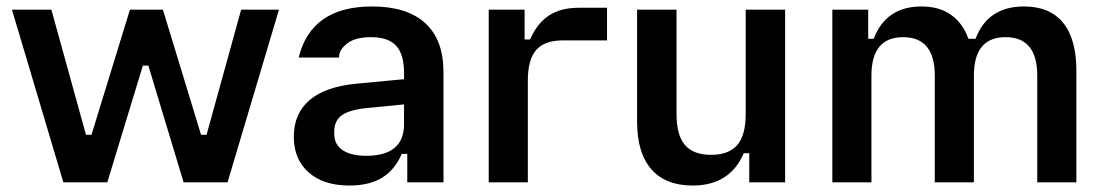

<svg xmlns="http://www.w3.org/2000/svg" viewBox="-20 -564 3417 594"><path d="M17 -534H139L246 -147H263L382 -534H484L602 -147H619L726 -534H843L684 0H548L439 -361H422L312 0H176Z M889 -141Q889 -213 938 -254.5Q987 -296 1082 -305L1230 -319V-338Q1230 -396 1205.5 -422.5Q1181 -449 1128 -449Q1079 -449 1054 -429.5Q1029 -410 1029 -388V-386H904Q943 -544 1131 -544Q1239 -544 1295.5 -492.5Q1352 -441 1352 -341V0H1240V-88H1223Q1202 -39 1162.5 -14.5Q1123 10 1061 10Q981 10 935 -30.5Q889 -71 889 -141ZM1113 -82Q1230 -82 1230 -180V-241L1118 -230Q1063 -225 1038.5 -208Q1014 -191 1014 -157V-150Q1014 -117 1040 -99.5Q1066 -82 1113 -82Z M1492 -534H1603V-442H1620Q1641 -491 1677.5 -515.5Q1714 -540 1771 -540H1858V-439H1721Q1665 -439 1639 -409.5Q1613 -380 1613 -315V0H1492Z M1951 -188V-534H2073V-211Q2073 -146 2099 -115.5Q2125 -85 2180 -85Q2235 -85 2261 -115.5Q2287 -146 2287 -211V-534H2409V0H2298V-90H2281Q2238 10 2123 10Q2039 10 1995 -40.5Q1951 -91 1951 -188Z M2774 -449Q2676 -449 2676 -330V0H2555V-534H2666V-444H2683Q2721 -544 2831 -544Q2886 -544 2922.5 -518Q2959 -492 2976 -444H2998Q3036 -544 3148 -544Q3228 -544 3269 -493.5Q3310 -443 3310 -346V0H3189V-330Q3189 -449 3091 -449Q2993 -449 2993 -330V0H2872V-330Q2872 -449 2774 -449Z"/></svg>

Font: Mozilla Text BETA SemiBold
Style: Regular
Weight: 600
Designer: Studio DRAMA
Foundry: Studio DRAMA
Version: Version 0.100